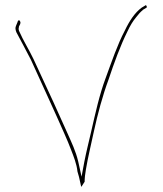

<svg xmlns="http://www.w3.org/2000/svg" viewBox="-20 -736 638 751"><path d="M43 -636C39 -627 40 -621 44 -610C61 -577 83 -538 101 -502C129 -440 201 -284 231 -215C242 -190 251 -169 258 -150C268 -124 280 -95 283 -65L289 -44C291 -34 294 -21 297 -8C297 -7 298 -7 298 -5C301 -9 306 -17 311 -25C311 -39 313 -56 316 -73C324 -121 336 -169 347 -221C362 -290 381 -361 405 -426C426 -489 451 -558 478 -612C489 -636 501 -655 512 -668C522 -681 530 -690 538 -696V-697L553 -706C557 -708 551 -719 549 -715L534 -706C508 -687 487 -656 468 -616C439 -561 417 -495 393 -430C369 -366 353 -293 337 -223C327 -179 318 -145 310 -104L299 -45L286 -104C276 -146 261 -176 242 -219C226 -256 153 -416 136 -451L111 -505C94 -541 71 -577 55 -614C53 -619 52 -624 54 -630V-632L59 -642C59 -642 60 -646 60 -647V-648C59 -655 55 -657 54 -657C53 -657 49 -654 48 -648ZM44 -607ZM59 -640ZM297 -6ZM512 -666ZM534 -706Z"/></svg>

Font: Stray Cat
Style: Hl
Weight: 100
Version: Version 1.0